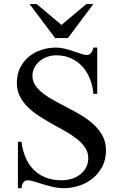

<svg xmlns="http://www.w3.org/2000/svg" viewBox="-20 -937 612 973"><path d="M517.1 -174.8Q517.1 -129.9 499.3 -94.7Q481.4 -59.6 451.7 -34.7Q421.9 -9.8 383.3 3.4Q344.7 16.6 303.2 16.6Q275.9 16.6 248.5 10.3Q221.2 3.9 197.3 -3.4L152.8 -17.1Q132.8 -23.4 120.1 -23.4Q111.8 -23.4 106.2 -19.8Q100.6 -16.1 96.9 -10Q93.3 -3.9 91.6 2.9Q89.8 9.8 88.9 16.6H70.8V-218.8H88.9Q94.2 -175.3 109.4 -139.4Q124.5 -103.5 149.9 -77.6Q175.3 -51.8 210.9 -37.6Q246.6 -23.4 292 -23.4Q316.9 -23.4 341.1 -30.3Q365.2 -37.1 384.3 -51.3Q403.3 -65.4 415.3 -86.4Q427.2 -107.4 427.2 -135.3Q427.2 -164.6 411.6 -188.2Q396 -211.9 370.6 -232.2Q345.2 -252.4 312.5 -271L246.1 -308.1Q212.9 -326.7 180.2 -347.4Q147.5 -368.2 122.1 -393.1Q96.7 -418 81.1 -448.2Q65.4 -478.5 65.4 -517.1Q65.4 -559.6 81.8 -592.8Q98.1 -626 125.5 -648.9Q152.8 -671.9 188.5 -683.8Q224.1 -695.8 263.2 -695.8Q286.6 -695.8 309.6 -689.9Q332.5 -684.1 353.5 -676.8L391.6 -664.1Q409.2 -658.2 420.9 -658.2Q428.7 -658.2 434.1 -662.1Q439.5 -666 443.4 -671.6Q447.3 -677.2 449.7 -683.8Q452.1 -690.4 453.1 -695.8H472.7V-461.4H453.1Q450.2 -501.5 436 -537.1Q421.9 -572.8 398.2 -599.1Q374.5 -625.5 341.3 -641.1Q308.1 -656.7 264.6 -656.7Q242.2 -656.7 220.7 -649.4Q199.2 -642.1 182.4 -628.4Q165.5 -614.7 155 -595.7Q144.5 -576.7 144.5 -552.7Q144.5 -524.9 160.6 -502.2Q176.8 -479.5 203.1 -460Q229.5 -440.4 262.7 -422.9L331.1 -386.7Q366.2 -368.7 399.4 -347.9Q432.6 -327.1 459 -302Q485.4 -276.9 501.2 -245.8Q517.1 -214.8 517.1 -174.8ZM324.2 -744.1H259.3L129.9 -916.5H166L291.5 -810.5L417.5 -916.5H453.1Z"/></svg>

Font: Simplified Naskh
Style: Regular
Weight: 400
Designer: SIL International
Foundry: Arabeyes
Version: 1.02_alpha